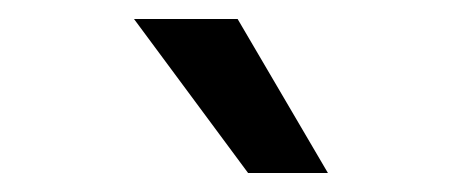

<svg xmlns="http://www.w3.org/2000/svg" viewBox="-20 -818 484 202"><path d="M325 -636H241L121 -798H230Z"/></svg>

Font: Hind Colombo Medium
Style: Regular
Weight: 500
Designer: Jyotish Sonowal, Aditi Pimprikar
Foundry: Indian Type Foundry
Version: Version 1.000;PS 1.0;hotconv 1.0.86;makeotf.lib2.5.63406; tt